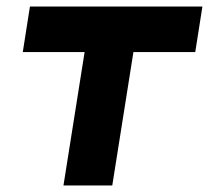

<svg xmlns="http://www.w3.org/2000/svg" viewBox="-20 -570 642 590"><path d="M50 -410 72 -550H602L580 -410H390L325 0H175L240 -410Z"/></svg>

Font: JetBrains Mono ExtraBold
Style: Italic
Weight: 800
Designer: Philipp Nurullin, Konstantin Bulenkov
Foundry: JetBrains
Version: Version 1.000; ttfautohint (v1.8.3)